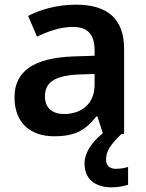

<svg xmlns="http://www.w3.org/2000/svg" viewBox="-20 -572 625 820"><path d="M433 109C433 72 454 43 499 0H510V-364C510 -490 440 -552 306 -552C225 -552 154 -532 100 -504L138 -416C186 -438 238 -457 290 -457C349 -457 384 -431 384 -357V-334L293 -331C125 -325 42 -268 42 -157C42 -43 114 10 211 10C302 10 345 -16 392 -75H396L419 -3C372 35 341 81 341 126C341 190 383 228 456 228C486 228 507 223 527 217V141C515 145 495 149 475 149C449 149 433 136 433 109ZM318 -254 384 -256V-210C384 -128 327 -85 254 -85C206 -85 172 -109 172 -160C172 -218 209 -249 318 -254Z"/></svg>

Font: Noto Sans Georgian SemiBold
Style: Regular
Weight: 600
Designer: Monotype Design Team, Akaki Razmadze
Foundry: Google LLC
Version: Version 2.005